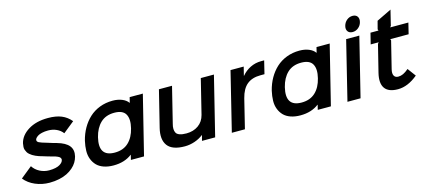

<svg xmlns="http://www.w3.org/2000/svg" viewBox="-62 -1410 4414 1986"><g transform="rotate(-15 2145.0 -417.0)"><path d="M601.1 -183.1Q593.3 -151.9 576.2 -123.5Q559.1 -95.2 531 -70.6Q502.9 -45.9 466.8 -27.8Q430.7 -9.8 382.3 0.7Q334 11.2 278.8 11.2Q198.2 11.2 126.7 -19.3Q55.2 -49.8 11.2 -105L133.8 -204.1Q160.6 -162.1 207.3 -137.9Q253.9 -113.8 306.2 -113.8Q344.7 -113.8 374.5 -120.4Q404.3 -127 421.1 -137.7Q438 -148.4 446.8 -158.7Q455.6 -168.9 458 -179.2Q461.4 -186.5 459.7 -194.8Q458 -203.1 451.9 -210.7Q445.8 -218.3 428 -226.6Q410.2 -234.9 381.8 -242.2Q341.8 -252 278.8 -272Q258.3 -277.3 241.2 -283.2Q224.1 -289.1 206.5 -296.9Q189 -304.7 175.5 -313.2Q162.1 -321.8 149.2 -332.8Q136.2 -343.8 128.9 -356Q121.6 -368.2 116 -383.5Q110.4 -398.9 111.3 -416.3Q112.3 -433.6 116.2 -454.1Q135.7 -534.7 220.5 -587.4Q305.2 -640.1 432.1 -640.1Q518.1 -640.1 576.4 -616Q634.8 -591.8 676.8 -541L556.2 -443.8Q531.7 -477.1 491 -496.1Q450.2 -515.1 400.9 -515.1Q364.3 -515.1 335.4 -508.5Q306.6 -502 291 -491.9Q275.4 -481.9 267.6 -472.9Q259.8 -463.9 257.8 -456.1Q252.9 -435.5 274.9 -423.8Q296.9 -412.1 361.8 -394Q434.6 -370.6 455.1 -366.2Q545.9 -340.8 581.8 -295.7Q617.7 -250.5 601.1 -183.1Z M1235.8 -314Q1259.3 -408.7 1229.7 -461.9Q1200.2 -515.1 1108.9 -515.1Q1017.6 -515.1 961.4 -461.7Q905.3 -408.2 881.8 -314Q834 -115.2 1009.8 -115.2Q1100.6 -115.2 1157 -168Q1213.4 -220.7 1235.8 -314ZM1446.8 -629.9 1290.5 1H1149.9L1162.6 -50.8H1160.6Q1082 9.8 963.9 9.8Q905.3 9.8 859.9 -6.1Q814.5 -22 786.4 -50.8Q758.3 -79.6 742.7 -119.9Q727.1 -160.2 728 -209Q729 -257.8 741.7 -314Q759.3 -384.8 793 -443.8Q826.7 -502.9 874.3 -546.9Q921.9 -590.8 986.1 -615.5Q1050.3 -640.1 1124.5 -640.1Q1180.2 -640.1 1224.1 -622.3Q1268.1 -604.5 1289.6 -573.2H1291.5L1305.7 -629.9Z M2208 -629.9 2052.2 1H1911.1L1926.3 -57.1H1924.3Q1884.3 -25.4 1831.8 -7.8Q1779.3 9.8 1727.1 9.8Q1591.8 9.8 1542.7 -56.9Q1493.7 -123.5 1523.4 -243.2L1619.1 -629.9H1759.3L1665 -248Q1656.7 -218.8 1657.5 -194.3Q1658.2 -169.9 1668 -152.3Q1677.7 -134.8 1705.1 -125Q1732.4 -115.2 1777.3 -115.2Q1851.1 -115.2 1904.8 -152.8Q1958.5 -190.4 1976.1 -259.8L2067.4 -629.9Z M2748 -637.2 2713.9 -498H2670.9Q2581.5 -498 2526.9 -453.6Q2472.2 -409.2 2447.8 -312L2371.1 0H2231L2385.7 -629.9H2526.9L2503.9 -537.1H2505.9Q2544.9 -584 2599.1 -610.6Q2653.3 -637.2 2714.8 -637.2Z M3236.8 -314Q3260.3 -408.7 3230.7 -461.9Q3201.2 -515.1 3109.9 -515.1Q3018.6 -515.1 2962.4 -461.7Q2906.2 -408.2 2882.8 -314Q2835 -115.2 3010.7 -115.2Q3101.6 -115.2 3158 -168Q3214.4 -220.7 3236.8 -314ZM3447.8 -629.9 3291.5 1H3150.9L3163.6 -50.8H3161.6Q3083 9.8 2964.8 9.8Q2906.2 9.8 2860.8 -6.1Q2815.4 -22 2787.4 -50.8Q2759.3 -79.6 2743.7 -119.9Q2728 -160.2 2729 -209Q2730 -257.8 2742.7 -314Q2760.3 -384.8 2793.9 -443.8Q2827.6 -502.9 2875.2 -546.9Q2922.9 -590.8 2987.1 -615.5Q3051.3 -640.1 3125.5 -640.1Q3181.2 -640.1 3225.1 -622.3Q3269 -604.5 3290.5 -573.2H3292.5L3306.6 -629.9Z M3765.1 -629.9 3609.4 0H3469.2L3624 -629.9ZM3807.1 -764.2Q3798.8 -729 3771 -706.1Q3743.2 -683.1 3709 -683.1Q3673.8 -683.1 3657.5 -706.1Q3641.1 -729 3650.4 -764.2Q3659.7 -799.8 3687 -822.5Q3714.4 -845.2 3749 -845.2Q3784.2 -845.2 3800.3 -822.3Q3816.4 -799.3 3807.1 -764.2Z M4157.2 -167 4222.2 -79.1Q4115.7 9.8 4009.3 9.8Q3907.7 9.8 3869.4 -45.2Q3831.1 -100.1 3856.9 -206.1L3929.2 -497.1L3940.9 -511.2H3855L3884.3 -628.9H3970.2L3964.8 -643.1L3987.3 -729L4146 -806.2L4106 -643.1L4095.2 -628.9H4290L4261.2 -511.2H4064.9L4069.8 -497.1L3998 -207Q3987.3 -163.1 4000.2 -139.2Q4013.2 -115.2 4045.9 -115.2Q4072.3 -115.2 4098.4 -127.2Q4124.5 -139.2 4157.2 -167Z"/></g></svg>

Font: Sinkin Sans 600 SemiBold Italic
Style: Regular
Weight: 600
Italic angle: -112°
Designer: Keith Bates
Foundry: K-Type
Version: Sinkin Sans (version 1.0)  by Keith Bates   •   © 2014   www